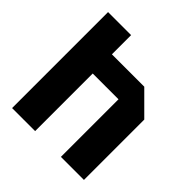

<svg xmlns="http://www.w3.org/2000/svg" viewBox="-185 -845 990 990"><g transform="rotate(45 310.0 -350.0)"><path d="M48 0V-700H216V-560H452L572 -440V0H404V-420H216V0Z"/></g></svg>

Font: Tektur
Style: Bold
Weight: 700
Designer: Adam Jagosz
Foundry: Adam Jagosz
Version: Version 1.005;gftools[0.9.30]